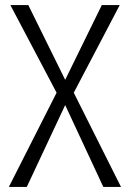

<svg xmlns="http://www.w3.org/2000/svg" viewBox="-20 -540 514 760"><path d="M15 200 204 -173 21 -520H92L238 -224L383 -520H454L272 -173L459 200H389L238 -124L86 200Z"/></svg>

Font: Murecho Light
Style: Regular
Weight: 300
Designer: Neil Summerour
Foundry: Positype
Version: Version 1.010; ttfautohint (v1.8.3)